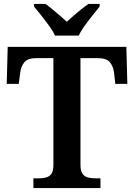

<svg xmlns="http://www.w3.org/2000/svg" viewBox="-20 -951 678 971"><path d="M149 0V-49H175Q196 -49 213 -53.5Q230 -58 240 -72Q250 -86 250 -115V-657H164Q120 -657 103 -636Q86 -615 82 -582L75 -527H14L19 -714H619L624 -527H563L557 -582Q553 -615 536 -636Q519 -657 474 -657H387V-117Q387 -87 397 -72.5Q407 -58 424.5 -53.5Q442 -49 462 -49H488V0ZM258 -771Q248 -794 228.5 -820.5Q209 -847 188.5 -873Q168 -899 152 -918V-931H210Q226 -920 245 -904Q264 -888 283.5 -871.5Q303 -855 318 -841Q333 -855 352 -871.5Q371 -888 391 -904Q411 -920 427 -931H484V-918Q469 -899 448 -873Q427 -847 408 -820.5Q389 -794 378 -771Z"/></svg>

Font: Noto Serif Khmer SemiBold
Style: Regular
Weight: 600
Version: Version 2.003